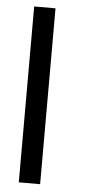

<svg xmlns="http://www.w3.org/2000/svg" viewBox="-53 -775 390 807"><g transform="rotate(5 141.5 -371.0)"><path d="M58 -742V0H148V-742Z"/></g></svg>

Font: Rookery
Style: Regular
Weight: 400
Designer: Ryan Kimball / Julieta Ulanovsky
Foundry: Motorola Mobility LLC.
Version: Version 1.0